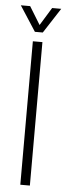

<svg xmlns="http://www.w3.org/2000/svg" viewBox="-55 -773 277 800"><g transform="rotate(5 83.5 -372.5)"><path d="M62 0V-600H102V0ZM67 -640 -1 -745H38L84 -670L130 -745H168L100 -640Z"/></g></svg>

Font: Big Shoulders Text SC Thin
Style: Regular
Weight: 100
Designer: Patric King
Foundry: XO Type Co
Version: Version 2.002